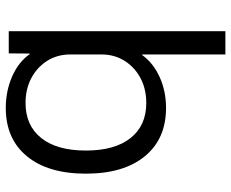

<svg xmlns="http://www.w3.org/2000/svg" viewBox="-86 -484 780 647"><g transform="rotate(-90 303.5 -160.0)"><path d="M444 210V-70.3H441.9Q415.5 -33.3 368 -11.6Q320.5 10 263.6 10Q159.5 10 100.9 -61.5Q42.3 -133 42.3 -260Q42.3 -387.5 100.9 -458.7Q159.5 -530 263.6 -530Q320.5 -530 369.1 -508.9Q417.8 -487.7 444.9 -449.7H447.1L447.6 -520H522.4V210ZM280.1 -56.6Q327.8 -56.6 364.5 -76.2Q401.2 -95.8 422.6 -129.9Q444 -164 444 -207.7V-312.3Q444 -356.4 422.6 -390.3Q401.2 -424.2 364.6 -443.8Q327.9 -463.4 280.4 -463.4Q204.6 -463.4 162.4 -410.6Q120.2 -357.7 120.2 -260Q120.2 -162.4 162.4 -109.5Q204.6 -56.6 280.1 -56.6Z"/></g></svg>

Font: M PLUS 2 Thin
Style: Regular
Weight: 100
Designer: Coji Morishita
Foundry: UNDERFOREST DESIGN
Version: Version 1.001